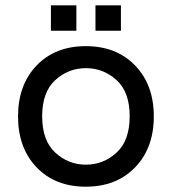

<svg xmlns="http://www.w3.org/2000/svg" viewBox="-20 -694 648 724"><path d="M48 -255Q48 -374 118 -447Q188 -520 303.5 -520Q419 -520 489.5 -447Q560 -374 560 -255Q560 -136 489.5 -63Q419 10 303.5 10Q188 10 118 -63Q48 -136 48 -255ZM188.5 -118.5Q238 -73 304 -73Q370 -73 419.5 -118.5Q469 -164 469 -255.5Q469 -347 419.5 -392Q370 -437 304 -437Q238 -437 188.5 -392Q139 -347 139 -255.5Q139 -164 188.5 -118.5ZM172 -578V-674H268V-578ZM340 -578V-674H436V-578Z"/></svg>

Font: Varela
Style: Regular
Weight: 400
Designer: Joe Prince
Foundry: Joe Prince
Version: Version 1.000